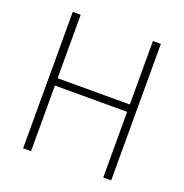

<svg xmlns="http://www.w3.org/2000/svg" viewBox="-127 -819 893 932"><g transform="rotate(20 319.5 -352.5)"><path d="M92 0V-705H133V-377H506V-705H547V0H506V-339H133V0Z"/></g></svg>

Font: Nunito Sans 10pt Condensed ExtraLight
Style: Regular
Weight: 250
Width: 3
Designer: Vernon Adams
Foundry: Vernon Adams
Version: Version 3.101;gftools[0.9.27]